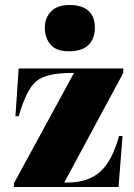

<svg xmlns="http://www.w3.org/2000/svg" viewBox="-20 -751 540 771"><path d="M55 -476C55 -476 42 -284 42 -284C42 -284 55 -284 55 -284C55 -284 55 -284 55 -284C76 -356 99 -403 126 -425C152 -447 199 -458 266 -458C266 -458 277 -458 277 -458C277 -458 36 -15 36 -15C36 -15 36 0 36 0C36 0 456 0 456 0C456 0 472 -205 472 -205C472 -205 458 -205 458 -205C458 -205 458 -205 458 -205C440 -139 415 -91 383 -62C351 -33 307 -18 251 -18C251 -18 238 -18 238 -18C238 -18 475 -458 475 -458C475 -458 475 -476 475 -476C475 -476 55 -476 55 -476ZM258 -545C293 -545 319 -554 336 -571C353 -588 361 -612 361 -641C361 -670 352 -692 335 -708C318 -723 292 -731 259 -731C226 -731 201 -722 185 -705C168 -688 160 -666 160 -639C160 -612 168 -590 183 -572C198 -554 223 -545 258 -545Z"/></svg>

Font: Abril Fatface Utterance
Style: Regular
Weight: 500
Designer: Veronika Burian, Jos Scaglione
Foundry: TypeTogether
Version: ""